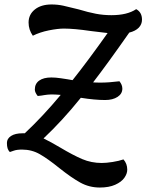

<svg xmlns="http://www.w3.org/2000/svg" viewBox="-20 -717 656 860"><path d="M559 -571Q461 -431 397 -348Q408 -347 432 -347Q467 -347 515 -353Q528 -337 528 -320Q528 -297 506.5 -283Q485 -269 451 -269Q404 -269 342 -279Q260 -177 175 -97Q208 -81 250 -56Q307 -22 348 -4.5Q389 13 436 13Q456 13 484.5 8.5Q513 4 533 -3Q550 16 550 43Q550 61 537 79.5Q524 98 496 110.5Q468 123 427 123Q380 123 340 101Q300 79 246 36Q194 -6 158 -26.5Q122 -47 79 -47Q55 -47 41.5 -42Q28 -37 24 -36Q17 -43 14 -52.5Q11 -62 11 -77Q11 -96 29.5 -108Q48 -120 81 -120H91Q172 -196 252 -292Q226 -294 210 -294Q201 -294 193 -293Q185 -292 178 -291Q169 -289 149 -287Q136 -303 136 -316Q136 -342 155.5 -356Q175 -370 210 -370Q229 -370 252.5 -366.5Q276 -363 282 -362L305 -358Q375 -446 462 -569Q454 -570 387 -578Q312 -589 266 -589Q239 -589 199 -581Q159 -573 127 -557Q108 -584 108 -616Q108 -652 136 -674.5Q164 -697 211 -697Q238 -697 263.5 -691.5Q289 -686 332 -675Q375 -662 409 -655.5Q443 -649 479 -649Q550 -649 590 -676Q616 -662 616 -629Q616 -608 601.5 -593Q587 -578 559 -571Z"/></svg>

Font: Sansita SW
Style: Italic
Weight: 400
Italic angle: -11°
Designer: Pablo Cosgaya
Foundry: Omnibus-Type
Version: Version 1.000